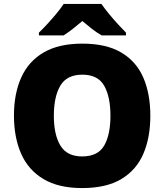

<svg xmlns="http://www.w3.org/2000/svg" viewBox="-20 -947 837 977"><path d="M745 -358Q745 -247 709.5 -164.5Q674 -82 597.5 -36Q521 10 398 10Q278 10 201 -36Q124 -82 87.5 -165Q51 -248 51 -359Q51 -470 88 -552.5Q125 -635 202 -680Q279 -725 399 -725Q521 -725 597.5 -679.5Q674 -634 709.5 -551.5Q745 -469 745 -358ZM254 -358Q254 -261 287.5 -206Q321 -151 398 -151Q478 -151 510 -206Q542 -261 542 -358Q542 -455 510 -511Q478 -567 399 -567Q320 -567 287 -511Q254 -455 254 -358ZM496 -927Q512 -904 534.5 -876.5Q557 -849 580.5 -823.5Q604 -798 621 -781V-767H497Q471 -782 448 -800Q425 -818 399 -840Q373 -818 351.5 -801Q330 -784 304 -767H178V-781Q197 -799 220.5 -824.5Q244 -850 266.5 -877Q289 -904 304 -927Z"/></svg>

Font: Noto Sans Telugu Black
Style: Regular
Weight: 900
Designer: Jelle Bosma - Monotype Design Team
Foundry: Monotype Imaging Inc.
Version: Version 2.005; ttfautohint (v1.8.4.7-5d5b)